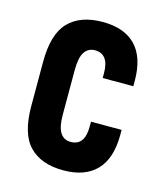

<svg xmlns="http://www.w3.org/2000/svg" viewBox="-88 -604 583 680"><g transform="rotate(15 203.5 -264.0)"><path d="M81.1 -37.1Q38.1 -81.5 38.1 -183.1V-345.2Q38.1 -446.8 81.1 -491.2Q124.5 -536.1 206.1 -536.1Q285.6 -536.1 327.1 -493.2Q369.1 -449.7 369.1 -363.8V-344.2H256.8V-361.8Q256.8 -397 243.7 -414.6Q230.5 -432.1 206.1 -432.1Q180.2 -432.1 167 -411.6Q153.8 -391.1 153.8 -346.2V-182.1Q153.8 -137.2 167 -116.7Q180.2 -96.2 205.1 -96.2Q231 -96.2 243.7 -113.3Q256.8 -130.9 256.8 -167V-184.1H369.1V-167Q369.1 -79.1 327.1 -35.6Q285.2 7.8 206.1 7.8Q124.5 7.8 81.1 -37.1Z"/></g></svg>

Font: D-DIN Condensed
Style: DINCondensed-Bold
Weight: 700
Width: 3
Designer: Charles Nix
Foundry: Datto Inc.
Version: Version 1.10